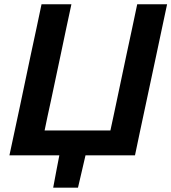

<svg xmlns="http://www.w3.org/2000/svg" viewBox="-20 -733 808 906"><path d="M24.5 0Q37 -58 48.5 -112Q60 -166 74.5 -233.5L125 -473.5Q140 -542.5 151.8 -598.2Q163.5 -654 176 -713H317Q304 -653 292.2 -597.5Q280.5 -542 266 -473L220 -256Q211.5 -217.5 204.2 -183.5Q197 -149.5 190.5 -117.5H501Q508 -149.5 515.2 -183.2Q522.5 -217 530.5 -255.5L576.5 -473.5Q591.5 -542 603.2 -598Q615 -654 627.5 -713H768.5Q756 -654 744 -598Q732 -542 717.5 -473L666.5 -234Q652 -166 640.5 -112.2Q629 -58.5 617 0H383.5Q374.5 38 365.8 76.2Q357 114.5 348 152.5H231Q239 109 246.8 68.2Q254.5 27.5 260 0Z"/></svg>

Font: Commissioner SemiBold
Style: Italic
Weight: 600
Italic angle: -12°
Designer: Kostas Bartsokas
Foundry: Kostas Bartsokas
Version: Version 1.000; ttfautohint (v1.8.3)